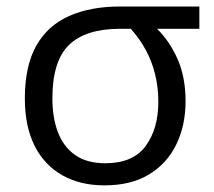

<svg xmlns="http://www.w3.org/2000/svg" viewBox="-20 -555 652 585"><path d="M545.4 -246.6Q545.4 -173.3 517.3 -115.2Q489.3 -57.1 434.3 -23.7Q379.4 9.8 298.3 9.8Q224.6 9.8 169.9 -21Q115.2 -51.8 85.4 -110.8Q55.7 -169.9 55.7 -254.9Q55.7 -354 90.6 -415.8Q125.5 -477.5 190.7 -506.3Q255.9 -535.2 345.7 -535.2H587.4V-467.3H458.5Q497.6 -428.7 521.5 -374Q545.4 -319.3 545.4 -246.6ZM139.6 -254.9Q139.6 -197.3 156.2 -152.8Q172.9 -108.4 208.5 -83Q244.1 -57.6 300.8 -57.6Q385.3 -57.6 423.8 -110.1Q462.4 -162.6 462.4 -245.1Q462.4 -289.1 452.6 -328.6Q442.9 -368.2 424.1 -402.8Q405.3 -437.5 378.4 -467.3H345.7Q241.2 -467.3 190.4 -418.2Q139.6 -369.1 139.6 -254.9Z"/></svg>

Font: Wonky
Style: Regular
Weight: 400
Designer: Monotype Design Team
Foundry: Monotype Imaging Inc.
Version: Version 3.000